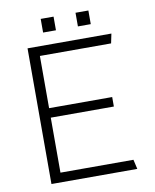

<svg xmlns="http://www.w3.org/2000/svg" viewBox="-90 -887 773 956"><g transform="rotate(-10 296.5 -409.5)"><path d="M182 -819V-750H247V-819H182ZM358 -819V-750H423V-819H358ZM92 0H526L515 -48H146V-326H465V-374H146V-638H506L516 -686H92V0Z"/></g></svg>

Font: ChivoLight
Style: Regular
Weight: 300
Designer: Hector Gatti
Foundry: Omnibus-Type
Version: Version 1.004;PS 001.004;hotconv 1.0.88;makeotf.lib2.5.64775